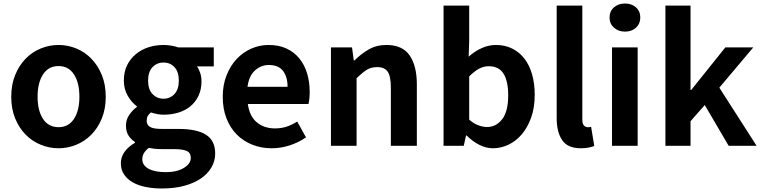

<svg xmlns="http://www.w3.org/2000/svg" viewBox="-20 -830 4334 1093"><path d="M313 14Q261 14 212 -6Q163 -26 126 -63.5Q89 -101 66.5 -155.5Q44 -210 44 -279Q44 -349 66.5 -403.5Q89 -458 126 -496Q163 -534 212 -554Q261 -574 313 -574Q366 -574 414.5 -554Q463 -534 500 -496Q537 -458 559.5 -403.5Q582 -349 582 -279Q582 -210 559.5 -155.5Q537 -101 500 -63.5Q463 -26 414.5 -6Q366 14 313 14ZM313 -106Q370 -106 401 -153Q432 -200 432 -279Q432 -359 401 -406.5Q370 -454 313 -454Q256 -454 225 -406.5Q194 -359 194 -279Q194 -200 225 -153Q256 -106 313 -106Z M902 243Q853 243 810 234.5Q767 226 735.5 208Q704 190 686 163Q668 136 668 99Q668 64 689 34.5Q710 5 748 -17V-22Q726 -36 711.5 -58.5Q697 -81 697 -116Q697 -148 715.5 -175.5Q734 -203 759 -221V-225Q730 -246 707.5 -284Q685 -322 685 -371Q685 -421 703.5 -458.5Q722 -496 753.5 -522Q785 -548 825.5 -561Q866 -574 911 -574Q934 -574 956 -570Q978 -566 995 -560H1197V-452H1101Q1112 -438 1119.5 -415.5Q1127 -393 1127 -367Q1127 -320 1110 -284.5Q1093 -249 1064 -225Q1035 -201 995.5 -189Q956 -177 911 -177Q894 -177 875.5 -180.5Q857 -184 839 -190Q827 -180 821 -169.5Q815 -159 815 -142Q815 -119 834 -107.5Q853 -96 903 -96H998Q1100 -96 1152.5 -63Q1205 -30 1205 44Q1205 86 1184 122.5Q1163 159 1123.5 186Q1084 213 1028 228Q972 243 902 243ZM911 -268Q948 -268 973 -294.5Q998 -321 998 -371Q998 -421 973.5 -447.5Q949 -474 911 -474Q873 -474 848 -447.5Q823 -421 823 -371Q823 -321 848.5 -294.5Q874 -268 911 -268ZM924 150Q987 150 1026.5 126Q1066 102 1066 69Q1066 39 1042 29Q1018 19 973 19H905Q879 19 860.5 17Q842 15 827 12Q790 40 790 76Q790 111 825.5 130.5Q861 150 924 150Z M1526 14Q1468 14 1417 -6Q1366 -26 1328.5 -63.5Q1291 -101 1269.5 -155.5Q1248 -210 1248 -279Q1248 -347 1270 -402Q1292 -457 1328 -495Q1364 -533 1411 -553.5Q1458 -574 1509 -574Q1567 -574 1610.5 -554Q1654 -534 1683.5 -498Q1713 -462 1728 -413Q1743 -364 1743 -306Q1743 -286 1741 -267.5Q1739 -249 1736 -238H1391Q1400 -169 1441.5 -134Q1483 -99 1546 -99Q1581 -99 1611.5 -109Q1642 -119 1672 -138L1722 -48Q1680 -19 1629.5 -2.5Q1579 14 1526 14ZM1617 -336Q1617 -393 1591 -426.5Q1565 -460 1510 -460Q1466 -460 1431.5 -429Q1397 -398 1389 -336Z M1984 -560 1994 -486H1998Q2035 -523 2079 -548.5Q2123 -574 2180 -574Q2271 -574 2312 -514.5Q2353 -455 2353 -349V0H2205V-331Q2205 -396 2187 -422Q2169 -448 2127 -448Q2092 -448 2067 -432Q2042 -416 2010 -385V0H1864V-560Z M2505 -798H2651V-597L2648 -507L2651 -510Q2684 -539 2723 -556.5Q2762 -574 2803 -574Q2855 -574 2896 -553.5Q2937 -533 2965.5 -496Q2994 -459 3009 -406.5Q3024 -354 3024 -290Q3024 -218 3004 -161.5Q2984 -105 2951 -66Q2918 -27 2875 -6.5Q2832 14 2786 14Q2748 14 2709.5 -5Q2671 -24 2636 -59H2633L2620 0H2505ZM2651 -149Q2677 -126 2703.5 -116.5Q2730 -107 2753 -107Q2804 -107 2838.5 -151Q2873 -195 2873 -287Q2873 -368 2846.5 -410.5Q2820 -453 2762 -453Q2733 -453 2706.5 -438.5Q2680 -424 2651 -395Z M3287 14Q3211 14 3180 -32.5Q3149 -79 3149 -157V-798H3295V-150Q3295 -125 3304.5 -115.5Q3314 -106 3325 -106Q3330 -106 3333.5 -106Q3337 -106 3345 -108L3363 1Q3350 6 3331.5 10Q3313 14 3287 14Z M3464 -560H3610V0H3464ZM3538 -650Q3500 -650 3475 -672.5Q3450 -695 3450 -730Q3450 -766 3475 -788Q3500 -810 3538 -810Q3576 -810 3600.5 -788Q3625 -766 3625 -730Q3625 -695 3600.5 -672.5Q3576 -650 3538 -650Z M3911 -798V-318H3915L4109 -560H4268L4075 -331L4287 0H4128L3992 -232L3911 -140V0H3768V-798Z"/></svg>

Font: Kinto Sans
Style: Bold
Weight: 700
Designer: Authors: Ryoko NISHIZUKA  (kana & ideographs); Paul D. Hunt (Latin, Greek & Cyrillic); Wenlong ZHANG  (bopomofo); Sandol
Foundry: Adobe Systems Incorporated, ookami Inc.
Version: Version 0.001